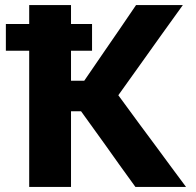

<svg xmlns="http://www.w3.org/2000/svg" viewBox="-20 -733 768 753"><path d="M94.5 0V-534H3V-639H94.5V-713H258.5V-639H341V-534H258.5V-416.5H310.5L391 -534Q420 -575.5 448 -616.8Q476 -658 513.5 -713H697Q654 -653.5 613 -596.2Q572 -539 530.5 -480.5L444 -359.5L528 -245Q557 -206.5 590 -161.5Q623 -116.5 654.5 -74Q686 -31.5 709.5 0H511Q477.5 -46 448.5 -86.5Q419.5 -127 392 -166L298 -296.5H258.5V0Z"/></svg>

Font: Commissioner
Style: Bold
Weight: 700
Designer: Kostas Bartsokas
Foundry: Kostas Bartsokas
Version: Version 1.000; ttfautohint (v1.8.3)